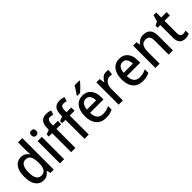

<svg xmlns="http://www.w3.org/2000/svg" viewBox="251 -2018 3280 3280"><g transform="rotate(-45 1891.5 -378.0)"><path d="M243 10Q153 10 100.5 -61Q48 -132 48 -269Q48 -406 101 -477.5Q154 -549 243 -549Q295 -549 331 -527Q367 -505 390 -470H395Q393 -488 391 -513Q389 -538 389 -555V-760H492V0H411L394 -69H389Q366 -34 331 -12Q296 10 243 10ZM268 -75Q334 -75 363 -118.5Q392 -162 392 -250V-271Q392 -366 364.5 -414.5Q337 -463 267 -463Q210 -463 181.5 -411.5Q153 -360 153 -268Q153 -174 182 -124.5Q211 -75 268 -75Z M693 -745Q718 -745 734.5 -730Q751 -715 751 -683Q751 -651 734.5 -636Q718 -621 693 -621Q667 -621 650.5 -636Q634 -651 634 -683Q634 -715 650.5 -730Q667 -745 693 -745ZM743 -539V0H641V-539Z M1130 -459H1015V0H912V-459H831V-509L913 -541V-569Q913 -670 951.5 -717.5Q990 -765 1071 -765Q1101 -765 1126.5 -760Q1152 -755 1175 -746L1150 -669Q1135 -674 1117.5 -677.5Q1100 -681 1082 -681Q1047 -681 1031 -655.5Q1015 -630 1015 -572V-539H1130Z M1453 -459H1338V0H1235V-459H1154V-509L1236 -541V-569Q1236 -670 1274.5 -717.5Q1313 -765 1394 -765Q1424 -765 1449.5 -760Q1475 -755 1498 -746L1473 -669Q1458 -674 1440.5 -677.5Q1423 -681 1405 -681Q1370 -681 1354 -655.5Q1338 -630 1338 -572V-539H1453Z M1732 -549Q1831 -549 1885.5 -482.5Q1940 -416 1940 -307V-247H1616Q1620 -74 1761 -74Q1804 -74 1840.5 -83Q1877 -92 1915 -112V-26Q1878 -7 1840 1.5Q1802 10 1752 10Q1639 10 1575.5 -62.5Q1512 -135 1512 -266Q1512 -402 1571.5 -475.5Q1631 -549 1732 -549ZM1733 -469Q1682 -469 1652.5 -432Q1623 -395 1618 -324H1840Q1839 -387 1813 -428Q1787 -469 1733 -469ZM1881 -756Q1867 -737 1841 -708.5Q1815 -680 1785.5 -652Q1756 -624 1733 -606H1665V-618Q1689 -650 1716 -691Q1743 -732 1761 -766H1881Z M2301 -549Q2331 -549 2357 -543L2345 -444Q2321 -451 2292 -451Q2257 -451 2227.5 -430.5Q2198 -410 2180 -372Q2162 -334 2162 -282V0H2060V-539H2140L2154 -445H2159Q2181 -489 2217 -519Q2253 -549 2301 -549Z M2620 -549Q2719 -549 2773.5 -482.5Q2828 -416 2828 -307V-247H2504Q2508 -74 2649 -74Q2692 -74 2728.5 -83Q2765 -92 2803 -112V-26Q2766 -7 2728 1.5Q2690 10 2640 10Q2527 10 2463.5 -62.5Q2400 -135 2400 -266Q2400 -402 2459.5 -475.5Q2519 -549 2620 -549ZM2621 -469Q2570 -469 2540.5 -432Q2511 -395 2506 -324H2728Q2727 -387 2701 -428Q2675 -469 2621 -469Z M3199 -549Q3282 -549 3326.5 -502.5Q3371 -456 3371 -355V0H3269V-338Q3269 -400 3246.5 -431.5Q3224 -463 3175 -463Q3105 -463 3077.5 -415.5Q3050 -368 3050 -273V0H2948V-539H3029L3042 -467H3048Q3071 -507 3111 -528Q3151 -549 3199 -549Z M3694 -75Q3712 -75 3730.5 -78.5Q3749 -82 3763 -88V-9Q3745 0 3720.5 5Q3696 10 3668 10Q3605 10 3565 -26Q3525 -62 3525 -154V-459H3459V-508L3529 -543L3562 -660H3627V-539H3757V-459H3627V-159Q3627 -75 3694 -75Z"/></g></svg>

Font: Noto Sans Georgian SemiCondensed Medium
Style: Regular
Weight: 500
Width: 4
Designer: Monotype Design Team, Akaki Razmadze
Foundry: Google LLC
Version: Version 2.005; ttfautohint (v1.8.4.7-5d5b)